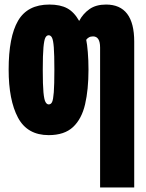

<svg xmlns="http://www.w3.org/2000/svg" viewBox="-20 -584 640 844"><path d="M420 -375Q420 -424 389 -424Q378 -424 370.5 -419.5Q363 -415 359 -409Q363 -391 366 -355Q369 -319 369 -278Q369 -190 354 -125.5Q339 -61 301 -25.5Q263 10 194 10Q100 10 59 -67Q18 -144 18 -278Q18 -422 59.5 -493Q101 -564 197 -564Q245 -564 275.5 -547.5Q306 -531 328 -492Q345 -524 373.5 -544Q402 -564 446 -564Q570 -564 570 -401V240H420ZM194 -125Q204 -125 209 -135.5Q214 -146 216.5 -178.5Q219 -211 219 -278Q219 -344 216.5 -376Q214 -408 208.5 -418.5Q203 -429 194 -429Q185 -429 179.5 -418.5Q174 -408 171 -375.5Q168 -343 168 -276Q168 -211 171 -178.5Q174 -146 180 -135.5Q186 -125 194 -125Z"/></svg>

Font: Noto Sans Mono Black
Style: Regular
Weight: 900
Designer: Monotype Design Team
Foundry: Monotype Imaging Inc.
Version: Version 2.014